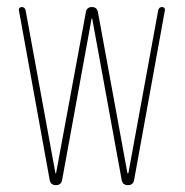

<svg xmlns="http://www.w3.org/2000/svg" viewBox="-20 -540 540 560"><path d="M125 -14.6 35.2 -509.8Q34.2 -513.7 36.6 -516.6Q39.1 -519.5 43 -519.5Q52.7 -519.5 54.7 -509.8L141.6 -35.2Q141.6 -34.2 142.6 -34.2Q143.6 -34.2 143.6 -35.2L230.5 -504.9Q233.4 -519.5 248 -519.5Q262.7 -519.5 265.6 -504.9L351.6 -35.2Q351.6 -34.2 353 -34.2Q354.5 -34.2 354.5 -35.2L441.4 -509.8Q443.4 -519.5 453.1 -519.5Q457 -519.5 459.5 -516.6Q461.9 -513.7 460.9 -509.8L371.1 -14.6Q368.2 0 353 0Q337.9 0 335 -14.6L249 -485.4Q249 -486.3 248 -486.3Q247.1 -486.3 247.1 -485.4L161.1 -14.6Q158.2 0 143.1 0Q127.9 0 125 -14.6Z"/></svg>

Font: Rounded-X Mgen+ 2m thin
Style: Regular
Weight: 100
Designer: [Source Han Sans]
Ryoko NISHIZUKA  (kana & ideographs); Paul D. Hunt (Latin, Greek & Cyrillic); Wenlong ZHANG  (bopomofo
Version: Version 1.059.20150602